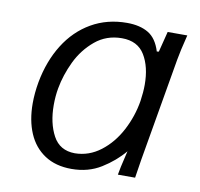

<svg xmlns="http://www.w3.org/2000/svg" viewBox="-68 -628 736 708"><g transform="rotate(10 300.0 -274.0)"><path d="M61 -204.5Q61 -243 68.5 -285Q83.5 -366 122 -427.5Q160.5 -489 219.5 -523Q278.5 -557 352.5 -557Q401 -557 432.5 -538.2Q464 -519.5 478.5 -472L486 -473L505.5 -550H579Q563 -486 558 -456L491 -67L480.5 0H416Q420 -25 431.5 -72L436 -91Q402 -50.5 354 -20.8Q306 9 243.5 9Q184 9 143 -18Q102 -45 81.5 -93Q61 -141 61 -204.5ZM451 -282Q456 -315.5 456 -343.5Q456 -410.5 429.5 -454.2Q403 -498 344 -498Q286 -498 243.8 -462.8Q201.5 -427.5 177.2 -376.8Q153 -326 144 -275.5Q138.5 -245.5 138.5 -212Q138.5 -144.5 163.8 -97.5Q189 -50.5 245.5 -50Q298.5 -50.5 342 -83.8Q385.5 -117 413.5 -170.2Q441.5 -223.5 451 -282Z"/></g></svg>

Font: JuliaMono Light
Style: Italic
Weight: 300
Italic angle: -9°
Monospace: yes
Designer: cormullion
Foundry: corm
Version: Version 0.054; ttfautohint (v1.8.4)